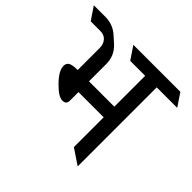

<svg xmlns="http://www.w3.org/2000/svg" viewBox="-232 -855 1034 1034"><g transform="rotate(45 285.0 -337.5)"><path d="M483 -602V0L395 -59V-286H203V-220Q203 -192 173.5 -192Q144 -192 95 -242Q46 -292 46 -329Q46 -349 61 -358Q76 -367 116 -367V-534Q116 -564 99.5 -583Q83 -602 53 -602H-20L-69 -675H20Q75 -675 117 -639L157 -603Q202 -561 202 -499V-367H395V-602H281L232 -675H590L639 -602Z"/></g></svg>

Font: Halant Medium
Style: Regular
Weight: 500
Designer: Hitesh Malaviya (Devanagari), Satya Rajpurohit (Latin)
Foundry: Indian Type Foundry
Version: Version 1.101;PS 1.0;hotconv 1.0.78;makeotf.lib2.5.61930; tt